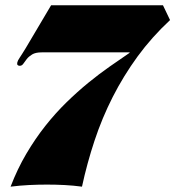

<svg xmlns="http://www.w3.org/2000/svg" viewBox="-20 -698 663 726"><path d="M623 -622.1Q553.7 -557.6 500.2 -484.4Q446.8 -411.1 406.2 -331.3Q365.7 -251.5 337.4 -166Q309.1 -80.6 290 7.8Q257.3 3.4 224.4 1.7Q191.4 0 157.7 0Q123.5 0 89.4 1.7Q55.2 3.4 20 7.8Q45.9 -59.6 79.6 -116.7Q113.3 -173.8 151.6 -222.2Q189.9 -270.5 231.2 -310.8Q272.5 -351.1 313.7 -384.8Q355 -418.5 394.8 -446.3Q434.6 -474.1 469.7 -498L470.2 -500H137.7Q114.3 -500 101.6 -492.2Q88.9 -484.4 81.3 -474.9Q73.7 -465.3 68.4 -457.3Q63 -449.2 54.7 -449.2Q49.3 -449.2 46.6 -452.1Q43.9 -455.1 45.4 -461.9Q46.4 -465.8 48.3 -469.7Q50.3 -473.6 54 -479.2Q57.6 -484.9 63.2 -493.4Q68.8 -502 76.7 -515.1L173.3 -678.2H596.2Z"/></svg>

Font: XB Zar
Style: Bold Italic
Weight: 700
Italic angle: -12°
Designer: Behnam
Foundry: Irmug
Version: Version 8.005 2009